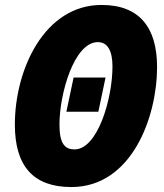

<svg xmlns="http://www.w3.org/2000/svg" viewBox="-20 -745 663 775"><path d="M268 10C512 10 614 -273 614 -474C614 -634 543 -725 390 -725C160 -725 40 -466 40 -242C40 -75 114 10 268 10ZM281 -142C241 -142 220 -166 220 -242C220 -366 279 -575 375 -575C413 -575 434 -542 434 -477C434 -346 374 -142 281 -142ZM248 -294H377L406 -432H277Z"/></svg>

Font: Noto Sans Condensed Black
Style: Italic
Weight: 900
Width: 3
Italic angle: -12°
Designer: Monotype Design Team
Foundry: Monotype Imaging Inc.
Version: Version 2.013